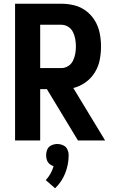

<svg xmlns="http://www.w3.org/2000/svg" viewBox="-20 -755 616 1032"><path d="M61 0H196V-276H232L399 0H545L374 -282Q410 -291 440 -312.5Q470 -334 489.5 -365.5Q509 -397 516 -433Q523 -469 523 -505Q523 -541 516 -576.5Q509 -612 490.5 -643Q472 -674 443 -696Q414 -718 379 -726.5Q344 -735 309 -735H61ZM196 -389V-622H309Q329 -622 346 -611.5Q363 -601 372 -583Q381 -565 384.5 -545Q388 -525 388 -505Q388 -486 384.5 -466Q381 -446 372 -428Q363 -410 346 -399.5Q329 -389 309 -389ZM276 257Q312 223 330.5 176Q349 129 349 80Q349 63 342 48Q335 33 319.5 26Q304 19 288 19Q272 19 256.5 26Q241 33 234.5 48Q228 63 228 80Q228 93 232 105Q236 117 246 126Q256 135 268 138Q262 159 251.5 178Q241 197 226 213Z"/></svg>

Font: Iosevka Sparkle Extrabold
Style: Regular
Weight: 800
Designer: Belleve Invis
Foundry: Belleve Invis
Version: Version 4.5.0; ttfautohint (v1.8.3)